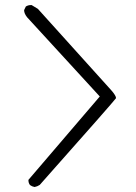

<svg xmlns="http://www.w3.org/2000/svg" viewBox="-20 -773 540 762"><path d="M103 -752.9Q91.3 -752.9 82.5 -747.1L75.7 -732.9Q75.7 -732.4 75.7 -732.4Q75.7 -719.2 87.9 -704.1L376 -390.1L92.8 -59.1Q92.8 -58.6 92.8 -58.1Q92.8 -46.4 99.1 -38.6Q106.9 -32.7 117.2 -30.8Q127.9 -32.7 137.7 -39.1Q430.2 -368.7 440.4 -383.3V-383.8Q440.4 -385.7 439.5 -388.7Q435.1 -400.4 417 -419.9L130.4 -737.8L105.5 -752.9Q104.5 -752.9 103 -752.9Z"/></svg>

Font: NaikaiFont
Style: ExtraLight
Weight: 200
Version: Version 1.89